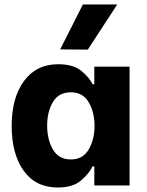

<svg xmlns="http://www.w3.org/2000/svg" viewBox="-20 -826 656 855"><path d="M32 -265Q32 -391 87 -465.5Q142 -540 239 -540Q306 -540 342 -510.5Q378 -481 392 -451H400V-529H557V0H400V-85H392Q377 -53 340.5 -22Q304 9 237 9Q139 9 85.5 -65.5Q32 -140 32 -265ZM401 -266Q401 -326 375 -370.5Q349 -415 296 -415Q241 -415 215.5 -371.5Q190 -328 190 -267Q190 -205 215.5 -160.5Q241 -116 296 -116Q349 -116 375 -160.5Q401 -205 401 -266ZM248 -606 349 -806H502L371 -605Z"/></svg>

Font: Be Vietnam ExtraBold
Style: Regular
Weight: 800
Designer: Gabriel Lam
Foundry: TypeRant
Version: Version 4.000